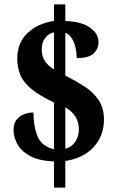

<svg xmlns="http://www.w3.org/2000/svg" viewBox="-20 -780 533 879"><path d="M227 -41Q155 -44 114.5 -67.5Q74 -91 58 -123Q42 -155 42 -184Q42 -214 55.5 -231.5Q69 -249 90 -257Q111 -265 133 -265Q134 -194 154 -151.5Q174 -109 227 -97V-311Q161 -342 124 -372.5Q87 -403 73 -437Q59 -471 59 -512Q59 -585 107 -629.5Q155 -674 227 -684V-760H279V-684Q355 -681 393 -653Q431 -625 431 -587Q431 -557 409 -535.5Q387 -514 331 -514Q331 -557 317 -589Q303 -621 279 -630V-434Q325 -411 365.5 -385Q406 -359 431 -322.5Q456 -286 456 -233Q456 -158 408.5 -106.5Q361 -55 279 -43V79H227ZM227 -632Q205 -628 188 -607.5Q171 -587 171 -554Q171 -525 184 -503Q197 -481 227 -462ZM279 -99Q309 -107 325 -131.5Q341 -156 341 -188Q341 -219 327 -243.5Q313 -268 279 -289Z"/></svg>

Font: Noto Serif Lao Condensed ExtraBold
Style: Regular
Weight: 800
Width: 3
Designer: Monotype Design Team
Foundry: Monotype Imaging Inc.
Version: Version 2.003; ttfautohint (v1.8.4.7-5d5b)